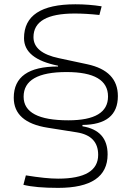

<svg xmlns="http://www.w3.org/2000/svg" viewBox="-20 -786 626 913"><path d="M540.5 -329.1Q540.5 -193.4 372.1 -191.9V-185.5Q491.7 -166 491.7 -51.8Q491.7 107.4 256.3 107.4Q149.9 107.4 91.3 92.8L103 47.9Q198.2 63.5 256.3 63.5Q446.8 63.5 446.8 -49.8Q446.8 -140.6 345.2 -156.7L206.5 -178.7Q45.4 -204.1 45.4 -321.3Q45.4 -470.2 255.9 -469.7V-473.6Q94.2 -505.9 94.2 -604.5Q94.2 -765.6 338.4 -765.6Q403.3 -765.6 463.4 -755.9L452.6 -714.8Q419.9 -718.3 390.6 -720Q361.3 -721.7 335.4 -721.7Q139.2 -721.7 139.2 -609.4Q139.2 -534.7 260.3 -509.3L395 -480.5Q540.5 -449.2 540.5 -329.1ZM92.3 -326.2Q92.3 -213.9 305.2 -213.9Q493.7 -213.9 493.7 -327.1Q493.7 -443.4 296.4 -443.4Q92.3 -443.4 92.3 -326.2Z"/></svg>

Font: Cascadia Code NF ExtraLight
Style: Regular
Weight: 200
Monospace: yes
Designer: Aaron Bell
Foundry: Saja Typeworks
Version: Version 2404.023; ttfautohint (v1.8.4)